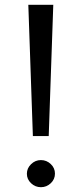

<svg xmlns="http://www.w3.org/2000/svg" viewBox="-20 -770 340 800"><path d="M209 -46.5Q209 -23 191.5 -6.5Q174 10 150.5 10Q127 10 109.5 -6.5Q92 -23 92 -46Q92 -69 109.5 -86Q127 -103 150.5 -103Q174 -103 191.5 -86.5Q209 -70 209 -46.5ZM202 -750 183 -203H117L98 -750Z"/></svg>

Font: Puffins on Iceburgs
Style: Regular
Weight: 400
Version: Version 1.0